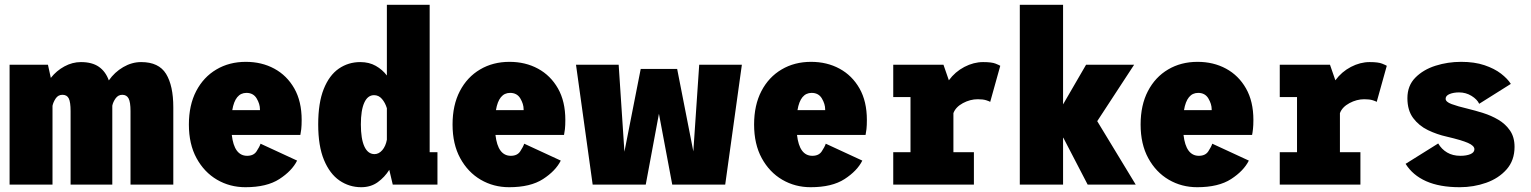

<svg xmlns="http://www.w3.org/2000/svg" viewBox="-20 -770 6386 801"><path d="M20 0V-500H180L192 -445Q215.5 -475 248.8 -493Q282 -511 317.5 -511Q364 -511 392.2 -491.5Q420.5 -472 434 -434.5Q458 -469 494 -490Q530 -511 569 -511Q642.5 -511 672.8 -461.8Q703 -412.5 703 -322.5V0H524.5V-306.5Q524.5 -344 516.5 -359.2Q508.5 -374.5 490 -374.5Q473 -374.5 462.2 -359.5Q451.5 -344.5 448.5 -329V0H274.5V-306.5Q274.5 -344 267 -359.2Q259.5 -374.5 240.5 -374.5Q222.5 -374.5 212.2 -359Q202 -343.5 199 -328.5V0Z M1004 11Q939 11 885.5 -20.2Q832 -51.5 800 -110Q768 -168.5 768 -250.5Q768 -331.5 798.5 -390Q829 -448.5 882.8 -480.2Q936.5 -512 1005.5 -512Q1072 -512 1124.5 -483.5Q1177 -455 1207.8 -401Q1238.5 -347 1238.5 -269.5Q1238.5 -246.5 1236.8 -231.2Q1235 -216 1233 -207H947Q957 -120 1011 -120Q1038 -120 1050.2 -138.5Q1062.5 -157 1067 -170.5L1219.5 -100Q1198 -57 1145.5 -23Q1093 11 1004 11ZM1008 -382.5Q961 -382.5 949 -310.5H1064.5V-314Q1064.5 -336 1050.8 -359.2Q1037 -382.5 1008 -382.5Z M1487 11Q1437 11 1396.2 -17Q1355.5 -45 1331.5 -103Q1307.5 -161 1307.5 -251Q1307.5 -341 1330.5 -398.5Q1353.5 -456 1393.2 -483.5Q1433 -511 1483 -511Q1520 -511 1547.8 -495.2Q1575.5 -479.5 1594 -455V-750H1772.5V-135H1805V0H1618.5L1604 -61.5Q1585 -31 1556 -10Q1527 11 1487 11ZM1485.5 -251Q1485.5 -191 1500 -159.2Q1514.5 -127.5 1542 -127Q1560.5 -127 1574.8 -143.5Q1589 -160 1594 -187V-318.5Q1587 -341.5 1573.5 -357.2Q1560 -373 1540.5 -373Q1514 -373 1499.8 -341.8Q1485.5 -310.5 1485.5 -251Z M2104 11Q2039 11 1985.5 -20.2Q1932 -51.5 1900 -110Q1868 -168.5 1868 -250.5Q1868 -331.5 1898.5 -390Q1929 -448.5 1982.8 -480.2Q2036.5 -512 2105.5 -512Q2172 -512 2224.5 -483.5Q2277 -455 2307.8 -401Q2338.5 -347 2338.5 -269.5Q2338.5 -246.5 2336.8 -231.2Q2335 -216 2333 -207H2047Q2057 -120 2111 -120Q2138 -120 2150.2 -138.5Q2162.5 -157 2167 -170.5L2319.5 -100Q2298 -57 2245.5 -23Q2193 11 2104 11ZM2108 -382.5Q2061 -382.5 2049 -310.5H2164.5V-314Q2164.5 -336 2150.8 -359.2Q2137 -382.5 2108 -382.5Z M2452.5 0 2383 -500H2561L2585 -137L2653 -482.5H2805L2872.5 -138.5L2897 -500H3075L3005.5 0H2784.5L2729 -295.5L2674 0Z M3362 11Q3297 11 3243.5 -20.2Q3190 -51.5 3158 -110Q3126 -168.5 3126 -250.5Q3126 -331.5 3156.5 -390Q3187 -448.5 3240.8 -480.2Q3294.5 -512 3363.5 -512Q3430 -512 3482.5 -483.5Q3535 -455 3565.8 -401Q3596.5 -347 3596.5 -269.5Q3596.5 -246.5 3594.8 -231.2Q3593 -216 3591 -207H3305Q3315 -120 3369 -120Q3396 -120 3408.2 -138.5Q3420.5 -157 3425 -170.5L3577.5 -100Q3556 -57 3503.5 -23Q3451 11 3362 11ZM3366 -382.5Q3319 -382.5 3307 -310.5H3422.5V-314Q3422.5 -336 3408.8 -359.2Q3395 -382.5 3366 -382.5Z M3706.5 0V-135H3778.5V-365H3706.5V-500H3916L3938.5 -435Q3964.5 -470.5 4003.2 -490.8Q4042 -511 4081.5 -511Q4117.5 -511 4133.5 -504.5Q4149.5 -498 4153 -495.5L4111 -345Q4107.5 -347.5 4094.2 -351.8Q4081 -356 4059 -356Q4027.5 -356 3997.2 -339.8Q3967 -323.5 3957.5 -298V-135H4043V0Z M4234.5 0V-750H4415V-334.5L4511 -500H4711.5L4557.5 -264.5L4718 0H4517.5L4416 -195.5H4415V0Z M4974.5 11Q4909.5 11 4856 -20.2Q4802.5 -51.5 4770.5 -110Q4738.5 -168.5 4738.5 -250.5Q4738.5 -331.5 4769 -390Q4799.5 -448.5 4853.2 -480.2Q4907 -512 4976 -512Q5042.5 -512 5095 -483.5Q5147.5 -455 5178.2 -401Q5209 -347 5209 -269.5Q5209 -246.5 5207.2 -231.2Q5205.5 -216 5203.5 -207H4917.5Q4927.5 -120 4981.5 -120Q5008.5 -120 5020.8 -138.5Q5033 -157 5037.5 -170.5L5190 -100Q5168.5 -57 5116 -23Q5063.5 11 4974.5 11ZM4978.5 -382.5Q4931.5 -382.5 4919.5 -310.5H5035V-314Q5035 -336 5021.2 -359.2Q5007.5 -382.5 4978.5 -382.5Z M5319 0V-135H5391V-365H5319V-500H5528.5L5551 -435Q5577 -470.5 5615.8 -490.8Q5654.5 -511 5694 -511Q5730 -511 5746 -504.5Q5762 -498 5765.5 -495.5L5723.5 -345Q5720 -347.5 5706.8 -351.8Q5693.5 -356 5671.5 -356Q5640 -356 5609.8 -339.8Q5579.5 -323.5 5570 -298V-135H5655.5V0Z M6070 11Q5986 11 5929.8 -14Q5873.5 -39 5844 -86.5L5980 -171.5Q5994 -147.5 6017.2 -133.8Q6040.5 -120 6072.5 -120Q6098 -120 6114.5 -127Q6131 -134 6131 -147.5Q6131 -162 6104.2 -173.8Q6077.5 -185.5 6015.5 -200Q5975 -209 5937.5 -227Q5900 -245 5875.8 -277.2Q5851.5 -309.5 5851.5 -360.5Q5851.5 -412.5 5884.5 -446Q5917.5 -479.5 5968.8 -495.8Q6020 -512 6075.5 -512Q6131.5 -512 6173 -498Q6214.5 -484 6242 -462.8Q6269.5 -441.5 6283 -420L6151 -337Q6142.5 -355.5 6119 -370Q6095.5 -384.5 6067 -384.5Q6044.5 -384.5 6027.8 -377.8Q6011 -371 6011 -358Q6011 -345 6035.8 -335.8Q6060.5 -326.5 6105 -316Q6134 -309 6167.5 -298.5Q6201 -288 6230.8 -270.5Q6260.5 -253 6279.5 -225.5Q6298.5 -198 6298.5 -157.5Q6298.5 -101 6265.5 -63.5Q6232.5 -26 6180.2 -7.5Q6128 11 6070 11Z"/></svg>

Font: Trispace SemiCondensed ExtraBold
Style: Regular
Weight: 800
Width: 4
Designer: Tyler Finck
Foundry: Etcetera Type Company
Version: Version 1.210; ttfautohint (v1.8.3)